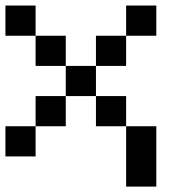

<svg xmlns="http://www.w3.org/2000/svg" viewBox="-20 -576 707 707"><path d="M111.1 0H0V-111.1H111.1ZM222.2 -111.1H111.1V-222.2H222.2ZM333.3 -222.2H222.2V-333.3H333.3ZM111.1 -444.4H0V-555.6H111.1ZM222.2 -333.3H111.1V-444.4H222.2ZM444.4 -111.1H333.3V-222.2H444.4ZM555.6 111.1H444.4V-111.1H555.6ZM444.4 -333.3H333.3V-444.4H444.4ZM555.6 -444.4H444.4V-555.6H555.6Z"/></svg>

Font: Pixeloid Mono
Style: Regular
Weight: 400
Monospace: yes
Designer: GGBotNet
Foundry: GGBotNet
Version: 0.5